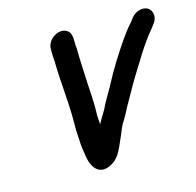

<svg xmlns="http://www.w3.org/2000/svg" viewBox="-86 -604 737 723"><g transform="rotate(-15 283.0 -243.0)"><path d="M157 -459C157 -442 157 -427 159 -409C160 -328 171 -249 170 -167C169 -142 171 -124 172 -102C172 -76 178 -49 181 -27C187 3 208 46 257 24C294 7 304 -23 322 -63C331 -82 340 -110 352 -127C368 -152 375 -171 391 -197C405 -221 419 -248 432 -269C469 -328 502 -387 544 -436L553 -448C574 -472 567 -499 552 -510C532 -524 501 -513 487 -495L478 -483C466 -468 459 -462 449 -448L433 -426C397 -374 365 -323 335 -265C322 -242 303 -211 292 -187C282 -170 272 -155 263 -137C263 -153 260 -166 261 -184C262 -211 261 -224 260 -249L258 -283C256 -330 252 -390 252 -436C248 -464 256 -494 235 -508C206 -528 157 -498 157 -459Z"/></g></svg>

Font: Electronic
Style: BlkIt
Weight: 900
Version: Version 1.011